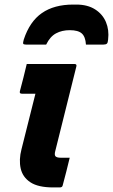

<svg xmlns="http://www.w3.org/2000/svg" viewBox="-20 -820 494 840"><path d="M285 -688Q251 -688 225 -674Q199 -660 182 -625H93Q83 -625 81.5 -629Q80 -633 84 -647Q110 -726 163.5 -763Q217 -800 300 -800H314Q363 -800 396 -779Q429 -758 443.5 -723.5Q458 -689 453 -647Q452 -633 447.5 -629Q443 -625 433 -625H356Q354 -659 338 -673.5Q322 -688 285 -688ZM97 -540H306Q317 -540 314 -529Q291 -437 268 -344.5Q245 -252 222 -160Q217 -142 223 -136Q229 -130 245 -130H285Q278 -101 270 -69Q262 -37 254 -8Q252 0 241 0H213Q147 0 113 -22.5Q79 -45 70.5 -83Q62 -121 74 -167Q89 -228 104.5 -288.5Q120 -349 135 -410H76Q64 -410 67 -421Q75 -450 82.5 -480.5Q90 -511 97 -540Z"/></svg>

Font: Recursive Sn Lnr St XBd
Style: Italic
Weight: 800
Italic angle: -15°
Version: Version 1.079;hotconv 1.0.112;makeotfexe 2.5.65598; ttfautoh